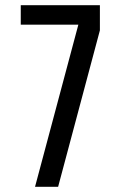

<svg xmlns="http://www.w3.org/2000/svg" viewBox="-20 -720 510 740"><path d="M204 0H115L282 -625H60V-700H365V-603Z"/></svg>

Font: Share
Style: Regular
Weight: 400
Designer: Ralph du Carrois
Version: Version 1.002